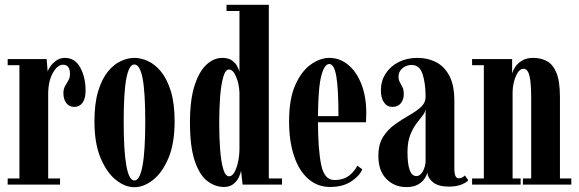

<svg xmlns="http://www.w3.org/2000/svg" viewBox="-20 -770 2415 801"><path d="M12 0V-25.5H61V-498H12V-523.5H174.5L179 -471Q180.5 -479 190 -492.8Q199.5 -506.5 215 -517.5Q230.5 -528.5 251 -528.5Q292.5 -528.5 314.8 -488.2Q337 -448 337 -391.5Q337 -358.5 324.2 -341.2Q311.5 -324 290 -324Q269 -324 256.8 -339.8Q244.5 -355.5 244.5 -381.5Q244.5 -398.5 251.5 -410.8Q258.5 -423 265.2 -434.5Q272 -446 272 -461Q272 -500 243 -500Q219.5 -500 200.2 -465.2Q181 -430.5 181 -377V-25.5H230.5V0Z M540.5 11Q502 11 463.8 -19.2Q425.5 -49.5 399.8 -110.5Q374 -171.5 374 -263.5Q374 -338.5 389.5 -389.5Q405 -440.5 430 -471.2Q455 -502 484.2 -515.2Q513.5 -528.5 540.5 -528.5Q568 -528.5 597.2 -515.2Q626.5 -502 651.8 -471.2Q677 -440.5 692.8 -389.5Q708.5 -338.5 708.5 -263.5Q708.5 -171.5 682.8 -110.5Q657 -49.5 618.2 -19.2Q579.5 11 540.5 11ZM540.5 -17Q586 -17 586 -263.5Q586 -386 574.8 -443.5Q563.5 -501 540.5 -501Q518.5 -501 507.2 -443.5Q496 -386 496 -263.5Q496 -17 540.5 -17Z M914.5 10Q877.5 10 845.2 -14.5Q813 -39 792.8 -97.8Q772.5 -156.5 772.5 -259Q772.5 -354.5 792 -414Q811.5 -473.5 842 -501Q872.5 -528.5 907 -528.5Q934 -528.5 949.2 -516.8Q964.5 -505 971 -491Q977.5 -477 979 -470.5V-724H925V-750H1101.5V-25.5H1156.5V0H992L985.5 -58.5Q984 -46.5 976.2 -30.2Q968.5 -14 953.2 -2Q938 10 914.5 10ZM935.5 -34.5Q953.5 -34.5 965.8 -68.5Q978 -102.5 979 -145V-384.5Q977 -422.5 964.5 -451.2Q952 -480 935.5 -480Q920.5 -480 911.5 -449.2Q902.5 -418.5 898.5 -367.8Q894.5 -317 894.5 -257.5Q894.5 -195 898.5 -144.5Q902.5 -94 911.5 -64.2Q920.5 -34.5 935.5 -34.5Z M1357 10Q1304.5 10 1266 -23.8Q1227.5 -57.5 1206.8 -119Q1186 -180.5 1186 -263.5Q1186 -358.5 1212.5 -416.8Q1239 -475 1277.8 -501.8Q1316.5 -528.5 1353.5 -528.5Q1398 -528.5 1433 -499.2Q1468 -470 1488 -418.2Q1508 -366.5 1508 -299.5Q1508 -279.5 1507 -260H1306.5Q1307 -143.5 1320.2 -81.2Q1333.5 -19 1374.5 -19Q1414 -19 1437.5 -38.2Q1461 -57.5 1470.5 -79L1491.5 -63.5Q1479.5 -35.5 1444.8 -12.8Q1410 10 1357 10ZM1353.5 -503Q1333.5 -503 1320.5 -454Q1307.5 -405 1306.5 -285.5H1392Q1392 -400.5 1383 -451.8Q1374 -503 1353.5 -503Z M1675 10.5Q1626 10.5 1592.2 -23.2Q1558.5 -57 1558.5 -119.5Q1558.5 -168 1578.2 -199Q1598 -230 1627.5 -251Q1657 -272 1686.2 -288.5Q1715.5 -305 1735.5 -323Q1755.5 -341 1755.5 -367.5Q1755.5 -422 1743 -460.5Q1730.5 -499 1697.5 -499Q1675 -499 1658.8 -485.2Q1642.5 -471.5 1642.5 -450.5Q1642.5 -437 1648 -427.2Q1653.5 -417.5 1659 -406.5Q1664.5 -395.5 1664.5 -378Q1664.5 -353.5 1651.8 -338.8Q1639 -324 1617 -324Q1595 -324 1582 -342.5Q1569 -361 1569 -393.5Q1569 -432 1588.8 -462.8Q1608.5 -493.5 1643 -511Q1677.5 -528.5 1722.5 -528.5Q1764.5 -528.5 1799.2 -510.8Q1834 -493 1854.8 -453.5Q1875.5 -414 1875.5 -349V-69Q1875.5 -45 1880.2 -35.5Q1885 -26 1894.5 -26Q1902.5 -26 1909.2 -30.2Q1916 -34.5 1919.5 -38L1933.5 -18Q1927 -9 1905.5 -0.2Q1884 8.5 1853 8.5Q1810 8.5 1787.8 -8.5Q1765.5 -25.5 1763 -49.5Q1761 -40.5 1752 -26Q1743 -11.5 1724.5 -0.5Q1706 10.5 1675 10.5ZM1717 -35.5Q1734 -35.5 1744.8 -56.5Q1755.5 -77.5 1755.5 -99V-315.5Q1754 -301 1742.2 -286.8Q1730.5 -272.5 1716.2 -253.2Q1702 -234 1691 -205.8Q1680 -177.5 1680 -135Q1680 -35.5 1717 -35.5Z M1949.5 0V-25.5H1998.5V-498H1949.5V-523.5H2116.5V-464Q2119.5 -475 2129.2 -490.2Q2139 -505.5 2157.5 -517Q2176 -528.5 2204.5 -528.5Q2235.5 -528.5 2260.8 -515.5Q2286 -502.5 2301 -467.2Q2316 -432 2316 -365V-25.5H2363.5V0H2161.5V-25.5H2196V-361Q2196 -423.5 2189 -453.2Q2182 -483 2164 -483Q2145.5 -483 2132.5 -453.2Q2119.5 -423.5 2118.5 -387.5V-25.5H2152V0Z"/></svg>

Font: Imbue 50pt
Style: Bold
Weight: 700
Designer: Tyler Finck
Foundry: Etcetera Type Company
Version: Version 1.102; ttfautohint (v1.8.3)